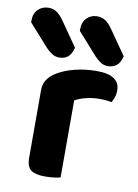

<svg xmlns="http://www.w3.org/2000/svg" viewBox="-124 -791 613 854"><g transform="rotate(10 182.5 -364.0)"><path d="M209 -1Q199 2 181 4.5Q163 7 141 7Q96 7 76 -7.5Q56 -22 56 -64V-369Q56 -397 70 -417Q84 -437 109 -452Q142 -472 188.5 -483.5Q235 -495 286 -495Q390 -495 390 -425Q390 -408 385 -394Q380 -380 374 -370Q351 -375 318 -375Q289 -375 260 -368Q231 -361 209 -349ZM-40 -658V-664Q-40 -699 -20.5 -717Q-1 -735 26 -735Q48 -735 64 -723.5Q80 -712 94 -692L172 -580Q164 -549 148 -537Q132 -525 110 -525Q92 -525 77 -534.5Q62 -544 49 -558ZM180 -658V-663Q180 -698 199 -716.5Q218 -735 245 -735Q268 -735 284 -723.5Q300 -712 314 -692L392 -580Q384 -549 368 -537Q352 -525 329 -525Q311 -525 296.5 -534.5Q282 -544 269 -558Z"/></g></svg>

Font: Baloo Bhai 2
Style: Bold
Weight: 700
Designer: Supriya Tembe, Noopur Datye and Ek Type
Foundry: Ek Type
Version: Version 1.640;PS 1.000;hotconv 16.6.51;makeotf.lib2.5.65220;